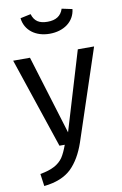

<svg xmlns="http://www.w3.org/2000/svg" viewBox="-105 -831 702 1103"><g transform="rotate(-10 246.0 -280.0)"><path d="M244 -643C327 -643 389 -688 397 -760L336 -773C323 -732 292 -713 244 -713C196 -713 168 -730 155 -773L94 -760C102 -688 163 -643 244 -643ZM482 -527H387L249 -67L108 -527H10L187 0H218C207 30 196 54 184 72C159 107 120 129 51 141L61 213C130 206 183 184 220 149C257 113 285 64 306 3Z"/></g></svg>

Font: Fira Sans
Style: Regular
Weight: 400
Designer: Carrois Corporate & Edenspiekermann AG
Foundry: Carrois Corporate GbR & Edenspiekermann AG
Version: Version 4.203